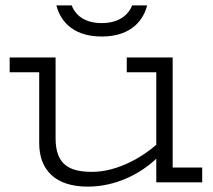

<svg xmlns="http://www.w3.org/2000/svg" viewBox="-20 -679 793 715"><path d="M733 -55H623V-465H452V-410H562V-140C514 -97 420 -39 323 -39C239 -39 187 -65 187 -164V-465H16V-410H126V-146C126 -47 185 16 307 16C409 16 501 -30 562 -88V0H733ZM472 -659C464 -636 435 -593 359 -593C282 -593 255 -636 247 -659H190C202 -611 242 -543 359 -543C475 -543 516 -611 528 -659Z"/></svg>

Font: Stint Ultra Expanded
Style: Regular
Weight: 400
Width: 7
Designer: Astigmatic (AOETI)
Foundry: Astigmatic (AOETI)
Version: Version 1.000